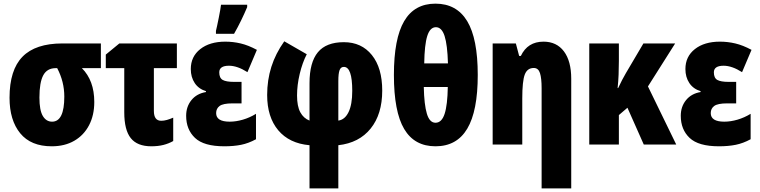

<svg xmlns="http://www.w3.org/2000/svg" viewBox="-20 -791 4158 1051"><path d="M496.1 -232.9Q496.1 -160.2 467.5 -105.5Q439 -50.8 386.7 -20.5Q334.5 9.8 263.2 9.8Q148.9 9.8 90.6 -61.5Q32.2 -132.8 32.2 -255.9Q32.2 -408.2 103.3 -480.7Q174.3 -553.2 321.8 -553.2H532.2V-418H428.2Q496.1 -350.1 496.1 -232.9ZM195.8 -256.8Q195.8 -187.5 214.4 -156.2Q232.9 -125 265.1 -125Q332 -125 332 -262.2Q332 -344.2 293 -418H285.2Q237.8 -418 216.8 -378.9Q195.8 -339.8 195.8 -256.8Z M948.2 -553.2V-418H822.3V-184.1Q822.3 -129.9 862.3 -129.9Q877.4 -129.9 893.8 -134.5Q910.2 -139.2 928.2 -147V-19Q903.3 -4.9 874.3 2.4Q845.2 9.8 808.1 9.8Q731.4 9.8 695.8 -34.9Q660.2 -79.6 660.2 -176.8V-418H559.1V-492.2L633.3 -553.2Z M1302.2 -342.8V-225.1H1252.4Q1201.2 -225.1 1182.1 -210.9Q1163.1 -196.8 1163.1 -171.9Q1163.1 -125 1237.3 -125Q1272 -125 1309.6 -136Q1347.2 -147 1381.3 -168V-28.8Q1339.8 -6.3 1299.6 1.7Q1259.3 9.8 1208 9.8Q1095.7 9.8 1047.4 -36.1Q999 -82 999 -157.2Q999 -207.5 1028.1 -243.2Q1057.1 -278.8 1107.4 -287.1V-292Q1067.4 -304.2 1045.9 -336.4Q1024.4 -368.7 1024.4 -413.1Q1024.4 -481.4 1076.2 -522.2Q1127.9 -563 1213.4 -563Q1255.9 -563 1297.4 -553.2Q1338.9 -543.5 1386.2 -518.1L1334.5 -396Q1279.3 -431.2 1233.4 -431.2Q1180.2 -431.2 1180.2 -395Q1180.2 -364.3 1199 -353.5Q1217.8 -342.8 1261.2 -342.8ZM1162.1 -606V-622.1Q1164.6 -631.3 1168.7 -651.1Q1172.9 -670.9 1177.5 -693.6Q1182.1 -716.3 1185.5 -736.1Q1189 -755.9 1189.9 -765.1H1333V-752Q1317.9 -716.3 1300 -679.4Q1282.2 -642.6 1261.2 -606Z M1536.1 -564.9 1659.2 -494.1Q1635.3 -447.8 1620.6 -386.5Q1606 -325.2 1606 -268.1Q1606 -209.5 1623.8 -176.5Q1641.6 -143.6 1674.3 -130.9V-335.9Q1674.3 -449.7 1720 -504.9Q1765.6 -560.1 1862.3 -560.1Q1959 -560.1 2015.6 -489.7Q2072.3 -419.4 2072.3 -294.9Q2072.3 -166 2009 -87.4Q1945.8 -8.8 1832 3.9V240.2H1674.3V3.9Q1563.5 -5.9 1502.9 -78.1Q1442.4 -150.4 1442.4 -271Q1442.4 -352.5 1465.3 -425Q1488.3 -497.6 1536.1 -564.9ZM1862.3 -424.8Q1845.2 -424.8 1838.6 -406.5Q1832 -388.2 1832 -347.2V-130.9Q1867.7 -135.7 1887.9 -177.2Q1908.2 -218.8 1908.2 -293.9Q1908.2 -424.8 1862.3 -424.8Z M2595.2 -380.9Q2595.2 -183.1 2537.8 -86.7Q2480.5 9.8 2363.8 9.8Q2248.5 9.8 2192.4 -85Q2136.2 -179.7 2136.2 -380.9Q2136.2 -579.6 2192.4 -675.3Q2248.5 -771 2363.8 -771Q2479.5 -771 2537.4 -675.3Q2595.2 -579.6 2595.2 -380.9ZM2366.2 -642.1Q2334 -642.1 2318.8 -594Q2303.7 -545.9 2302.2 -443.8H2432.1Q2429.2 -545.9 2413.6 -594Q2397.9 -642.1 2366.2 -642.1ZM2363.8 -119.1Q2397.9 -119.1 2413.8 -167.7Q2429.7 -216.3 2431.2 -314.9H2299.8Q2301.8 -217.8 2316.7 -168.5Q2331.5 -119.1 2363.8 -119.1Z M2955.1 -563Q3026.9 -563 3066.9 -509.8Q3106.9 -456.5 3106.9 -359.9V240.2H2944.8V-308.1Q2944.8 -362.8 2935.8 -390.9Q2926.8 -418.9 2901.9 -418.9Q2866.2 -418.9 2852.5 -382.8Q2838.9 -346.7 2838.9 -252.9V0H2676.8V-553.2H2803.7L2821.8 -484.9H2831.1Q2868.2 -563 2955.1 -563Z M3675.8 -553.2 3526.9 -317.9 3681.6 0H3503.9L3414.6 -201.2L3367.7 -161.1V0H3205.6V-553.2H3367.7V-458Q3367.7 -419.9 3366.2 -382.6Q3364.7 -345.2 3360.8 -309.1H3363.8Q3374.5 -332 3385.5 -353.3Q3396.5 -374.5 3405.8 -390.1L3502 -553.2Z M4009.8 -342.8V-225.1H3960Q3908.7 -225.1 3889.6 -210.9Q3870.6 -196.8 3870.6 -171.9Q3870.6 -125 3944.8 -125Q3979.5 -125 4017.1 -136Q4054.7 -147 4088.9 -168V-28.8Q4047.4 -6.3 4007.1 1.7Q3966.8 9.8 3915.5 9.8Q3803.2 9.8 3754.9 -36.1Q3706.5 -82 3706.5 -157.2Q3706.5 -207.5 3735.6 -243.2Q3764.6 -278.8 3814.9 -287.1V-292Q3774.9 -304.2 3753.4 -336.4Q3731.9 -368.7 3731.9 -413.1Q3731.9 -481.4 3783.7 -522.2Q3835.4 -563 3920.9 -563Q3963.4 -563 4004.9 -553.2Q4046.4 -543.5 4093.8 -518.1L4042 -396Q3986.8 -431.2 3940.9 -431.2Q3887.7 -431.2 3887.7 -395Q3887.7 -364.3 3906.5 -353.5Q3925.3 -342.8 3968.8 -342.8Z"/></svg>

Font: Open Sans Condensed ExtraBold
Style: Regular
Weight: 800
Width: 3
Designer: Monotype Design Team
Foundry: Monotype Imaging Inc.
Version: Version 3.000; ttfautohint (v1.8.4)